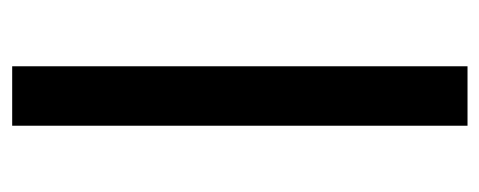

<svg xmlns="http://www.w3.org/2000/svg" viewBox="-262 -544 806 323"><g transform="rotate(90 141.5 -383.0)"><path d="M92 0V-766H192V0Z"/></g></svg>

Font: Noto Sans Display ExtraCondensed SemiBold
Style: Regular
Weight: 600
Width: 2
Designer: Monotype Design Team
Foundry: Monotype Imaging Inc.
Version: Version 2.003